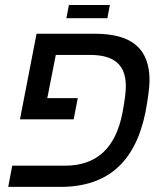

<svg xmlns="http://www.w3.org/2000/svg" viewBox="-20 -731 640 751"><path d="M284.2 -347.2 268.1 -264.2H58.1L123 -599.1H350.1Q460.4 -599.1 512.7 -554Q564.9 -508.8 564.9 -418Q564.9 -377 548.8 -291Q518.6 -144 436 -72Q353.5 0 216.8 0H12.2L27.8 -83H234.9Q419.4 -83 459 -290Q472.2 -359.4 472.2 -394Q472.2 -456.1 438 -486.1Q403.8 -516.1 333 -516.1H198.2L165 -347.2ZM249.5 -711.4H409.7L399.9 -659.7H239.7Z"/></svg>

Font: Cousine
Style: Italic
Weight: 400
Italic angle: -12°
Monospace: yes
Designer: Steve Matteson
Foundry: Monotype Imaging Inc.
Version: Version 1.21